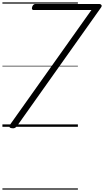

<svg xmlns="http://www.w3.org/2000/svg" viewBox="-20 -1050 862 1590"><path d="M82 12Q62 11 59 2Q56 -7 67 -23L737 -967H257Q251 -967 247 -972Q243 -977 245 -986Q247 -1001 255.5 -1009Q264 -1017 271 -1017H804Q813 -1017 819.5 -1009Q826 -1001 816 -987L125 -12Q115 2 106 8Q97 14 82 12ZM0 510H625V520H0ZM0 -20H625V0H0ZM0 -505H625V-500H0ZM0 -1030H625V-1020H0Z"/></svg>

Font: Playwrite CO Guides
Style: Regular
Weight: 400
Designer: Veronika Burian, José Scaglione
Foundry: TypeTogether
Version: Version 1.003